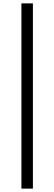

<svg xmlns="http://www.w3.org/2000/svg" viewBox="-20 -843 322 1138"><path d="M107 -823H175V275H107Z"/></svg>

Font: Nebula Sans Medium
Style: Regular
Weight: 500
Designer: Paul D. Hunt for Adobe (as Source Sans)
Foundry: Nebula Entertainment & Broadcasting LLC
Version: Version 1.010